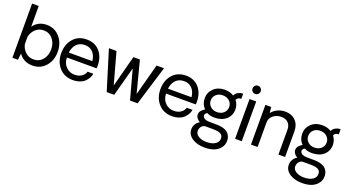

<svg xmlns="http://www.w3.org/2000/svg" viewBox="-62 -1503 4546 2497"><g transform="rotate(20 2210.5 -254.0)"><path d="M331.1 -555.2Q442.9 -555.2 513.4 -474.1Q584 -393.1 584 -272.9Q584 -152.8 513.9 -73Q443.8 6.8 333 6.8Q210.9 6.8 143.1 -88.9L132.8 0H56.2V-750H147.9V-462.9Q215.8 -555.2 331.1 -555.2ZM317.9 -73.2Q397 -73.2 445.1 -130.6Q493.2 -188 493.2 -272.9Q493.2 -358.9 445.1 -416.5Q397 -474.1 317.9 -474.1Q254.9 -474.1 209 -432.6Q163.1 -391.1 147.9 -326.2V-221.2Q163.1 -155.3 209 -114.3Q254.9 -73.2 317.9 -73.2Z M1134.3 -277.8Q1134.3 -269 1132.3 -245.1H720.7Q723.6 -163.1 772.5 -116.5Q821.3 -69.8 884.3 -68.8Q944.3 -67.9 983.9 -94Q1023.4 -120.1 1037.6 -164.1H1116.7Q1112.8 -136.2 1098.1 -108.6Q1083.5 -81.1 1057.6 -54Q1031.7 -26.9 987.5 -11Q943.4 4.9 888.7 4.9Q773.4 3.9 702.9 -75.4Q632.3 -154.8 632.3 -273.9Q632.3 -396 700.9 -475.1Q769.5 -554.2 887.7 -554.2Q1000.5 -554.2 1067.4 -478Q1134.3 -401.9 1134.3 -277.8ZM887.7 -478Q816.9 -478 774.2 -433.6Q731.4 -389.2 722.7 -314H1048.3Q1040.5 -389.2 999 -433.6Q957.5 -478 887.7 -478Z M1956.1 -545.9 1789.1 0H1684.1L1574.2 -403.8L1465.3 0H1361.3L1193.4 -545.9H1298.3L1418 -110.8L1532.2 -545.9H1622.1L1735.4 -108.9L1853 -545.9Z M2506.8 -277.8Q2506.8 -269 2504.9 -245.1H2093.3Q2096.2 -163.1 2145 -116.5Q2193.8 -69.8 2256.8 -68.8Q2316.9 -67.9 2356.4 -94Q2396 -120.1 2410.2 -164.1H2489.3Q2485.4 -136.2 2470.7 -108.6Q2456.1 -81.1 2430.2 -54Q2404.3 -26.9 2360.1 -11Q2315.9 4.9 2261.2 4.9Q2146 3.9 2075.4 -75.4Q2004.9 -154.8 2004.9 -273.9Q2004.9 -396 2073.5 -475.1Q2142.1 -554.2 2260.3 -554.2Q2373 -554.2 2439.9 -478Q2506.8 -401.9 2506.8 -277.8ZM2260.3 -478Q2189.5 -478 2146.7 -433.6Q2104 -389.2 2095.2 -314H2420.9Q2413.1 -389.2 2371.6 -433.6Q2330.1 -478 2260.3 -478Z M2806.6 243.2Q2700.7 244.1 2632.1 199.5Q2563.5 154.8 2560.5 83Q2558.6 44.9 2577.6 9.5Q2596.7 -25.9 2633.8 -44.9Q2572.8 -83 2572.8 -129.9Q2572.8 -160.6 2590.1 -182.4Q2607.4 -204.1 2641.6 -226.1Q2586.4 -279.3 2586.4 -363.8Q2586.4 -443.8 2645.5 -499Q2704.6 -554.2 2795.4 -554.2Q2868.7 -554.2 2921.4 -520Q2933.6 -550.8 2967.5 -569.3Q3001.5 -587.9 3036.6 -585.9V-515.1Q3014.6 -517.1 2996.1 -507.1Q2977.5 -497.1 2970.7 -477.1Q3011.7 -423.8 3011.7 -360.8Q3011.7 -274.9 2952.1 -221.4Q2892.6 -168 2797.4 -167Q2725.6 -165 2687.5 -190.9Q2668.5 -184.1 2659.4 -168.9Q2650.4 -153.8 2655.8 -138.2Q2670.9 -94.2 2744.6 -92.8L2854.5 -91.8Q3029.3 -88.9 3048.3 36.1Q3060.5 123 2995.6 182.6Q2930.7 242.2 2806.6 243.2ZM2924.8 -361.8Q2924.8 -411.6 2888.2 -444.3Q2851.6 -477.1 2795.4 -477.1Q2741.2 -477.1 2705.3 -444.1Q2669.4 -411.1 2669.4 -360.8Q2669.4 -312 2705.6 -278.6Q2741.7 -245.1 2795.4 -245.1Q2852.5 -245.1 2888.7 -278.1Q2924.8 -311 2924.8 -361.8ZM2963.4 43.9Q2957.5 8.8 2922.6 -5.6Q2887.7 -20 2821.8 -20H2712.4Q2680.2 -12.2 2663.3 12.9Q2646.5 38.1 2646.5 68.8Q2646.5 113.8 2691.7 140.4Q2736.8 167 2798.3 167Q2884.3 167 2928.2 132.6Q2972.2 98.1 2963.4 43.9Z M3183.1 -637.2Q3160.2 -637.2 3143.8 -653.6Q3127.4 -669.9 3127.4 -693.8Q3127.4 -716.8 3143.8 -733.9Q3160.2 -751 3183.1 -751Q3207 -751 3223.6 -733.9Q3240.2 -716.8 3240.2 -693.8Q3240.2 -669.9 3223.6 -653.6Q3207 -637.2 3183.1 -637.2ZM3138.2 -549.8H3230.5V0H3138.2Z M3631.8 -556.2Q3721.7 -556.2 3775.9 -501.5Q3830.1 -446.8 3830.1 -355V0H3737.8V-346.2Q3737.8 -404.3 3702.4 -439.2Q3667 -474.1 3607.9 -474.1Q3543.9 -474.1 3496.8 -436.5Q3449.7 -398.9 3449.7 -341.8V0H3357.9V-549.8H3438L3446.8 -467.8Q3475.6 -507.8 3526.1 -532Q3576.7 -556.2 3631.8 -556.2Z M4155.8 243.2Q4049.8 244.1 3981.2 199.5Q3912.6 154.8 3909.7 83Q3907.7 44.9 3926.8 9.5Q3945.8 -25.9 3982.9 -44.9Q3921.9 -83 3921.9 -129.9Q3921.9 -160.6 3939.2 -182.4Q3956.5 -204.1 3990.7 -226.1Q3935.5 -279.3 3935.5 -363.8Q3935.5 -443.8 3994.6 -499Q4053.7 -554.2 4144.5 -554.2Q4217.8 -554.2 4270.5 -520Q4282.7 -550.8 4316.7 -569.3Q4350.6 -587.9 4385.7 -585.9V-515.1Q4363.8 -517.1 4345.2 -507.1Q4326.7 -497.1 4319.8 -477.1Q4360.8 -423.8 4360.8 -360.8Q4360.8 -274.9 4301.3 -221.4Q4241.7 -168 4146.5 -167Q4074.7 -165 4036.6 -190.9Q4017.6 -184.1 4008.5 -168.9Q3999.5 -153.8 4004.9 -138.2Q4020 -94.2 4093.8 -92.8L4203.6 -91.8Q4378.4 -88.9 4397.5 36.1Q4409.7 123 4344.7 182.6Q4279.8 242.2 4155.8 243.2ZM4273.9 -361.8Q4273.9 -411.6 4237.3 -444.3Q4200.7 -477.1 4144.5 -477.1Q4090.3 -477.1 4054.4 -444.1Q4018.6 -411.1 4018.6 -360.8Q4018.6 -312 4054.7 -278.6Q4090.8 -245.1 4144.5 -245.1Q4201.7 -245.1 4237.8 -278.1Q4273.9 -311 4273.9 -361.8ZM4312.5 43.9Q4306.6 8.8 4271.7 -5.6Q4236.8 -20 4170.9 -20H4061.5Q4029.3 -12.2 4012.5 12.9Q3995.6 38.1 3995.6 68.8Q3995.6 113.8 4040.8 140.4Q4085.9 167 4147.5 167Q4233.4 167 4277.3 132.6Q4321.3 98.1 4312.5 43.9Z"/></g></svg>

Font: ø
Style: ø
Weight: 400
Designer: Samuel Oakes
Foundry: Samuel Oakes
Version: Version 1.000;PS 001.000;hotconv 1.0.88;makeotf.lib2.5.64775